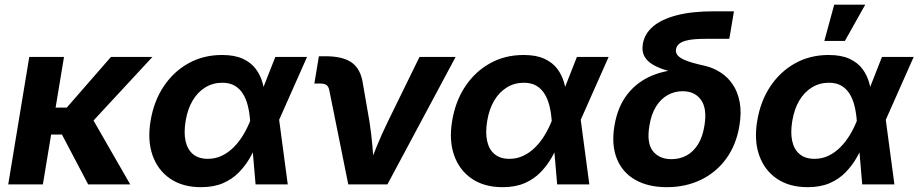

<svg xmlns="http://www.w3.org/2000/svg" viewBox="-20 -775 3860 807"><path d="M249 -535.6 160.2 0H14.6L103 -535.6ZM620.6 -535.6 318.4 -209.5H161.1L176.3 -322.8H260.7L446.3 -535.6ZM350.6 0 237.3 -215.3 360.4 -290.5 527.3 0Z M824.7 11.7Q748 11.7 695.8 -23.7Q643.6 -59.1 621.3 -121.8Q599.1 -184.6 612.8 -266.6Q626.5 -349.6 668 -411.9Q709.5 -474.1 772.2 -509Q835 -543.9 913.1 -543.9Q966.3 -543.9 1001 -527.8Q1035.6 -511.7 1055.4 -484.9Q1075.2 -458 1084 -425.3Q1092.8 -392.6 1095.2 -359.9H1135.7L1152.8 -274.9L1189.5 0H1054.2L1031.2 -269Q1028.8 -301.8 1021.7 -330.3Q1014.6 -358.9 1001.2 -380.6Q987.8 -402.3 966.6 -414.8Q945.3 -427.2 914.1 -427.2Q875 -427.2 843 -407.7Q811 -388.2 789.8 -352.5Q768.6 -316.9 760.3 -267.1Q752 -217.8 760 -181.9Q768.1 -146 791.7 -126.7Q815.4 -107.4 853.5 -107.4Q885.3 -107.4 912.4 -120.4Q939.5 -133.3 961.9 -155.8Q984.4 -178.2 1001.7 -206.8Q1019 -235.4 1031.2 -266.1L1137.2 -535.6H1270.5L1150.9 -266.1L1105.5 -181.2H1065.4Q1050.8 -147.5 1031.5 -113.5Q1012.2 -79.6 984.6 -51Q957 -22.5 918 -5.4Q878.9 11.7 824.7 11.7Z M1443.8 0 1363.8 -397Q1360.8 -411.1 1352.3 -417.5Q1343.8 -423.8 1326.7 -423.8H1301.3L1320.3 -538.6H1347.7Q1421.9 -538.6 1459.2 -511.5Q1496.6 -484.4 1505.4 -422.9L1533.2 -262.2Q1541 -211.4 1545.4 -159.9Q1549.8 -108.4 1553.7 -55.2H1521.5Q1543 -108.9 1563.7 -160.2Q1584.5 -211.4 1609.4 -262.2L1743.2 -535.6H1895L1608.4 0Z M2092.3 11.7Q2015.6 11.7 1963.4 -23.7Q1911.1 -59.1 1888.9 -121.8Q1866.7 -184.6 1880.4 -266.6Q1894 -349.6 1935.5 -411.9Q1977.1 -474.1 2039.8 -509Q2102.5 -543.9 2180.7 -543.9Q2233.9 -543.9 2268.6 -527.8Q2303.2 -511.7 2323 -484.9Q2342.8 -458 2351.6 -425.3Q2360.4 -392.6 2362.8 -359.9H2403.3L2420.4 -274.9L2457 0H2321.8L2298.8 -269Q2296.4 -301.8 2289.3 -330.3Q2282.2 -358.9 2268.8 -380.6Q2255.4 -402.3 2234.1 -414.8Q2212.9 -427.2 2181.6 -427.2Q2142.6 -427.2 2110.6 -407.7Q2078.6 -388.2 2057.4 -352.5Q2036.1 -316.9 2027.8 -267.1Q2019.5 -217.8 2027.6 -181.9Q2035.6 -146 2059.3 -126.7Q2083 -107.4 2121.1 -107.4Q2152.8 -107.4 2179.9 -120.4Q2207 -133.3 2229.5 -155.8Q2252 -178.2 2269.3 -206.8Q2286.6 -235.4 2298.8 -266.1L2404.8 -535.6H2538.1L2418.5 -266.1L2373 -181.2H2333Q2318.4 -147.5 2299.1 -113.5Q2279.8 -79.6 2252.2 -51Q2224.6 -22.5 2185.5 -5.4Q2146.5 11.7 2092.3 11.7Z M2782.7 11.7Q2704.6 11.7 2650.4 -19Q2596.2 -49.8 2572.8 -107.7Q2549.3 -165.5 2562.5 -246.1Q2576.2 -327.6 2617.9 -380.1Q2659.7 -432.6 2723.1 -458.3Q2786.6 -483.9 2864.3 -483.9L2860.4 -460.4Q2818.4 -468.8 2783.4 -478.8Q2748.5 -488.8 2723.9 -503.4Q2699.2 -518.1 2688 -539.3Q2676.8 -560.5 2682.1 -590.8Q2689 -632.8 2724.4 -663.3Q2759.8 -693.8 2824 -710.7Q2888.2 -727.5 2981 -727.5H3064.9L3045.4 -611.8H2945.3Q2900.9 -611.8 2874.5 -606.7Q2848.1 -601.6 2835.9 -591.8Q2823.7 -582 2821.3 -567.9Q2819.3 -554.2 2826.9 -544.2Q2834.5 -534.2 2850.6 -526.1Q2866.7 -518.1 2890.9 -511.2Q2915 -504.4 2945.8 -497.6Q2979.5 -489.3 3009 -470.2Q3038.6 -451.2 3059.6 -420.4Q3080.6 -389.6 3088.9 -346.4Q3097.2 -303.2 3087.9 -247.1Q3074.7 -166 3032.2 -107.9Q2989.7 -49.8 2925.5 -19Q2861.3 11.7 2782.7 11.7ZM2802.2 -106Q2836.9 -106 2865.5 -121.3Q2894 -136.7 2913.8 -168.2Q2933.6 -199.7 2940.9 -247.6Q2952.6 -318.4 2926.5 -355Q2900.4 -391.6 2849.1 -391.6Q2815.4 -391.6 2786.4 -375.5Q2757.3 -359.4 2737.3 -327.1Q2717.3 -294.9 2709.5 -246.6Q2697.3 -174.3 2724.1 -140.1Q2751 -106 2802.2 -106Z M3374.5 11.7Q3297.9 11.7 3245.6 -23.7Q3193.4 -59.1 3171.1 -121.8Q3148.9 -184.6 3162.6 -266.6Q3176.3 -349.6 3217.8 -411.9Q3259.3 -474.1 3322 -509Q3384.8 -543.9 3462.9 -543.9Q3516.1 -543.9 3550.8 -527.8Q3585.4 -511.7 3605.2 -484.9Q3625 -458 3633.8 -425.3Q3642.6 -392.6 3645 -359.9H3685.5L3702.6 -274.9L3739.3 0H3604L3581.1 -269Q3578.6 -301.8 3571.5 -330.3Q3564.5 -358.9 3551 -380.6Q3537.6 -402.3 3516.4 -414.8Q3495.1 -427.2 3463.9 -427.2Q3424.8 -427.2 3392.8 -407.7Q3360.8 -388.2 3339.6 -352.5Q3318.4 -316.9 3310.1 -267.1Q3301.8 -217.8 3309.8 -181.9Q3317.9 -146 3341.6 -126.7Q3365.2 -107.4 3403.3 -107.4Q3435.1 -107.4 3462.2 -120.4Q3489.3 -133.3 3511.7 -155.8Q3534.2 -178.2 3551.5 -206.8Q3568.8 -235.4 3581.1 -266.1L3687 -535.6H3820.3L3700.7 -266.1L3655.3 -181.2H3615.2Q3600.6 -147.5 3581.3 -113.5Q3562 -79.6 3534.4 -51Q3506.8 -22.5 3467.8 -5.4Q3428.7 11.7 3374.5 11.7ZM3444.8 -603 3486.3 -755.4H3616.7L3531.2 -603Z"/></svg>

Font: Inter 20pt
Style: Bold Italic
Weight: 700
Italic angle: -9.3988°
Version: Version 4.001;git-66647c0bb